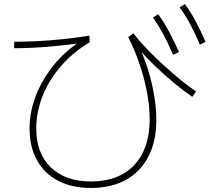

<svg xmlns="http://www.w3.org/2000/svg" viewBox="-20 -875 1040 948"><path d="M429 53Q335 53 267 17.5Q199 -18 162.5 -84Q126 -150 126 -240Q126 -324 158 -405Q190 -486 247.5 -556Q305 -626 384 -676L391 -664Q300 -651 215.5 -644Q131 -637 50 -637V-669Q107 -669 166 -672Q225 -675 288.5 -681.5Q352 -688 421 -699L423 -666Q344 -620 284 -552Q224 -484 191.5 -404Q159 -324 159 -240Q159 -118 231 -48.5Q303 21 429 21Q566 21 642.5 -60Q719 -141 719 -286Q719 -348 706 -418Q693 -488 669 -559Q645 -630 613 -691L638 -711Q672 -667 723 -615.5Q774 -564 832.5 -513.5Q891 -463 948 -423L929 -397Q887 -426 841.5 -463.5Q796 -501 752 -543Q708 -585 670 -627L667 -645Q694 -587 713 -524Q732 -461 742 -399Q752 -337 752 -282Q752 -178 713 -102.5Q674 -27 602 13Q530 53 429 53ZM835 -604Q810 -662 786.5 -705.5Q763 -749 735 -788L761 -805Q792 -762 816 -716.5Q840 -671 864 -618ZM967 -655Q942 -713 918.5 -756.5Q895 -800 867 -839L893 -855Q924 -812 948 -766.5Q972 -721 995 -668Z"/></svg>

Font: M PLUS 2 Thin ExtraLight
Style: Regular
Weight: 250
Version: Version 1.001